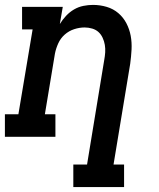

<svg xmlns="http://www.w3.org/2000/svg" viewBox="-27 -558 647 783"><path d="M272 205V113H328L398 -313Q401 -329 402 -344.5Q403 -360 400.5 -375Q398 -390 391.5 -404Q385 -418 374.5 -427.5Q364 -437 349 -441.5Q334 -446 318 -446Q297 -446 275.5 -439Q254 -432 237 -417Q220 -402 210.5 -381Q201 -360 197 -339L156 -92H199V0H-7V-92H48L106 -438H63V-530H229L217 -460Q228 -478 242.5 -493.5Q257 -509 275 -519.5Q293 -530 313 -534Q333 -538 352 -538Q381 -538 408 -530Q435 -522 455.5 -504.5Q476 -487 488.5 -463Q501 -439 506 -412Q511 -385 509.5 -356Q508 -327 504 -298L436 113H479V205Z"/></svg>

Font: Iosevka Curly Slab SmBdExObl
Style: Regular
Weight: 600
Width: 7
Italic angle: -9°
Monospace: yes
Designer: Belleve Invis
Foundry: Belleve Invis
Version: Version 11.1.0; ttfautohint (v1.8.3)